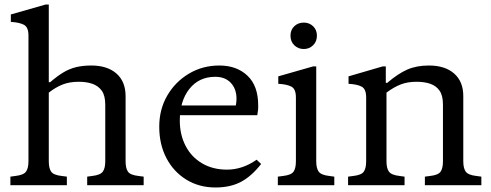

<svg xmlns="http://www.w3.org/2000/svg" viewBox="-20 -820 2175 850"><path d="M26 0V-38L48 -41Q84 -45 95 -60Q106 -75 106 -106V-663Q106 -700 85.5 -710.5Q65 -721 28 -723V-756L182 -800H196V-456H202Q232 -482 259 -498.5Q286 -515 316 -522.5Q346 -530 384 -530Q455 -530 495.5 -494.5Q536 -459 536 -394V-106Q536 -75 546.5 -60Q557 -45 593 -41L616 -38V0H366V-38L388 -41Q424 -45 435 -60Q446 -75 446 -106V-356Q446 -397 430.5 -418.5Q415 -440 389 -449Q363 -458 329 -458Q288 -458 257.5 -446Q227 -434 196 -410V-106Q196 -75 206.5 -60Q217 -45 253 -41L276 -38V0Z M934 10Q861 10 804.5 -25Q748 -60 716.5 -120.5Q685 -181 685 -259Q685 -336 720.5 -397Q756 -458 816.5 -494Q877 -530 951 -530Q1028 -530 1075.5 -485Q1123 -440 1123 -354Q1123 -348 1123 -341.5Q1123 -335 1121 -324L1119 -310H762V-353H1024Q1027 -369 1027 -383Q1027 -426 1002 -453Q977 -480 933 -480Q861 -480 818.5 -426.5Q776 -373 776 -286Q776 -224 801.5 -174.5Q827 -125 874.5 -97Q922 -69 985 -69Q1019 -69 1052 -80Q1085 -91 1116 -113L1136 -94Q1093 -39 1046 -14.5Q999 10 934 10Z M1210 0V-38L1233 -41Q1269 -45 1279.5 -60Q1290 -75 1290 -106V-389Q1290 -426 1270 -436.5Q1250 -447 1212 -449V-482L1366 -526H1380V-106Q1380 -75 1391 -60Q1402 -45 1438 -41L1460 -38V0ZM1325 -603Q1300 -603 1283 -619.5Q1266 -636 1266 -662Q1266 -688 1283 -704Q1300 -720 1325 -720Q1349 -720 1366 -704Q1383 -688 1383 -662Q1383 -636 1366 -619.5Q1349 -603 1325 -603Z M1521 0V-38L1544 -41Q1580 -45 1590.5 -60Q1601 -75 1601 -106V-389Q1601 -426 1581 -436.5Q1561 -447 1523 -449V-482L1674 -526H1688V-453H1694Q1742 -494 1783 -512Q1824 -530 1879 -530Q1950 -530 1990.5 -494.5Q2031 -459 2031 -395V-106Q2031 -75 2042 -60Q2053 -45 2089 -41L2111 -38V0H1861V-38L1884 -41Q1920 -45 1930.5 -60Q1941 -75 1941 -106V-357Q1941 -397 1926 -418.5Q1911 -440 1885 -449Q1859 -458 1824 -458Q1784 -458 1753.5 -446Q1723 -434 1691 -410V-106Q1691 -75 1702 -60Q1713 -45 1749 -41L1771 -38V0Z"/></svg>

Font: Hedvig Letters Serif
Style: Regular
Weight: 400
Designer: Alexander Örn & Tor Weibull
Foundry: Kanon Foundry
Version: Version 1.000